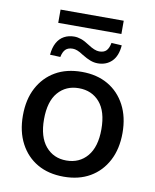

<svg xmlns="http://www.w3.org/2000/svg" viewBox="-87 -837 738 913"><g transform="rotate(10 282.5 -381.0)"><path d="M283 9Q209 9 155.5 -22Q102 -53 72 -110Q42 -167 42 -244Q42 -322 72 -378.5Q102 -435 155.5 -466Q209 -497 283 -497Q356 -497 409.5 -466Q463 -435 493 -378Q523 -321 523 -244Q523 -167 493 -110Q463 -53 409.5 -22Q356 9 283 9ZM282 -69Q345 -69 383 -114Q421 -159 421 -244Q421 -330 383 -374Q345 -418 282 -418Q220 -418 182 -374Q144 -330 144 -244Q144 -159 182 -114Q220 -69 282 -69ZM131 -707V-771H436V-707ZM169 -549 119 -551Q122 -586 135 -609.5Q148 -633 169.5 -644.5Q191 -656 218 -656Q234 -656 251.5 -650Q269 -644 293 -628Q308 -618 321.5 -612.5Q335 -607 346 -607Q369 -607 380.5 -619Q392 -631 397 -657L447 -654Q443 -602 416.5 -576Q390 -550 349 -550Q331 -550 313.5 -556.5Q296 -563 273 -577Q255 -589 243 -593.5Q231 -598 221 -598Q198 -598 186 -586Q174 -574 169 -549Z"/></g></svg>

Font: Nunito Sans 12pt ExtraLight 12pt SemiBold
Style: Regular
Weight: 600
Version: Version 3.101;gftools[0.9.27]